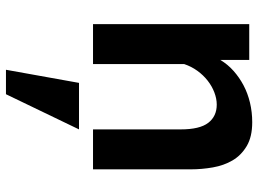

<svg xmlns="http://www.w3.org/2000/svg" viewBox="-131 -443 866 644"><g transform="rotate(90 302.0 -121.0)"><path d="M548 0H414V-294Q414 -358 392 -386.5Q370 -415 331 -415Q311 -415 290 -407Q269 -399 250.5 -384.5Q232 -370 217.5 -350Q203 -330 195 -306V0H61V-524H181V-427Q196 -452 218 -471.5Q240 -491 266.5 -505Q293 -519 324.5 -526.5Q356 -534 390 -534Q439 -534 470 -515.5Q501 -497 518 -468Q535 -439 541.5 -402Q548 -365 548 -328ZM214 292 258 47H414L296 292Z"/></g></svg>

Font: Rising Sun
Style: Bold
Weight: 700
Designer: Matt McInerney, Pablo Impallari, Rodrigo Fuenzalida (Raleway font), Stephen Hutchings (Greek), Cristiano Sobral (main ch
Foundry: The Rising Sun Project Authors
Version: Version 4.327; ttfautohint (v1.8.4.7-5d5b-dirty)